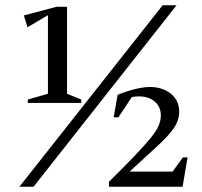

<svg xmlns="http://www.w3.org/2000/svg" viewBox="-20 -713 773 733"><path d="M86 -320V-333L163 -355V-655L85 -609L71 -654L195 -687H236V-355L290 -333V-320ZM54 0 601 -693H654L108 0ZM396 0V-19Q456 -78 494.5 -118.5Q533 -159 555 -186Q577 -213 585.5 -233Q594 -253 594 -272Q594 -305 571 -325Q548 -345 511 -345Q505 -345 497.5 -344.5Q490 -344 483 -342L432 -265H414L429 -351Q446 -358 467.5 -365Q489 -372 511.5 -376.5Q534 -381 551 -381Q600 -381 632 -355.5Q664 -330 664 -286Q664 -254 644 -224.5Q624 -195 582 -156.5Q540 -118 475 -58H639L678 -112H696L677 0Z"/></svg>

Font: Ancizar Serif Light
Style: Regular
Weight: 400
Version: Version 8.100